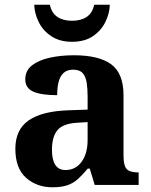

<svg xmlns="http://www.w3.org/2000/svg" viewBox="-20 -783 639 813"><path d="M202 10Q136 10 90.5 -30Q45 -70 45 -153Q45 -234 101 -273Q157 -312 269 -316L351 -318.8V-374Q351 -407.6 347 -433.3Q343 -459 330 -473.5Q317 -488 289.5 -488Q264 -488 249 -474Q234 -460 228 -435.5Q222 -411 222 -380Q155 -380 121 -395Q87 -410 87 -447Q87 -483.8 115 -505.9Q143 -528 189.9 -538.5Q236.8 -549 292.8 -549Q398 -549 450.5 -511Q503 -473 503 -379.3V-124Q503 -82.6 516 -67.8Q529 -53 563 -53H567V0H381L360 -69H351.4Q329 -42 309.5 -24.5Q290 -7 265 1.5Q240 10 202 10ZM257.2 -63Q300.2 -63 325.6 -98Q351 -133 351 -191V-266L305.8 -263.2Q245.9 -259.5 222.9 -231.4Q200 -203.3 200 -148.8Q200 -63 257.2 -63ZM284.9 -606Q233 -606 197.5 -629.5Q162 -653 144 -689.5Q126 -726 125 -763H191Q199 -727 223.5 -711Q248 -695 285 -695Q322 -695 346.5 -711Q371 -727 379 -763H445Q444 -726 426 -689.5Q408 -653 373 -629.5Q338 -606 284.9 -606Z"/></svg>

Font: Noto Serif Vithkuqi
Style: Regular
Weight: 400
Version: Version 1.005